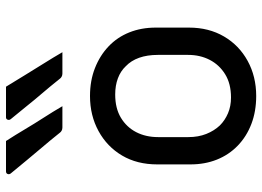

<svg xmlns="http://www.w3.org/2000/svg" viewBox="-137 -726 874 640"><g transform="rotate(-90 300.0 -406.0)"><path d="M150 -823Q170 -792 189 -760Q208 -728 228 -697Q248 -666 266 -635Q249 -635 232 -635Q215 -635 195 -635Q189 -635 184.5 -637.5Q180 -640 178 -643Q150 -678 128.5 -703Q107 -728 87 -752.5Q67 -777 42 -807Q38 -812 40 -817.5Q42 -823 49 -823Q68 -823 83 -823Q98 -823 114.5 -823Q131 -823 150 -823ZM331 -823Q350 -792 369.5 -760Q389 -728 408.5 -697Q428 -666 446 -635Q430 -635 412.5 -635Q395 -635 375 -635Q369 -635 364.5 -637.5Q360 -640 358 -643Q330 -678 308.5 -703Q287 -728 267.5 -752.5Q248 -777 223 -807Q219 -812 221 -817.5Q223 -823 229 -823Q248 -823 263 -823Q278 -823 294.5 -823Q311 -823 331 -823ZM300 -543Q351 -543 393 -526.5Q435 -510 465.5 -481Q496 -452 512 -412Q528 -372 528 -324V-213Q528 -147 498.5 -96.5Q469 -46 417 -17.5Q365 11 300 11Q249 11 207 -5Q165 -21 134.5 -50.5Q104 -80 88 -120Q72 -160 72 -208V-319Q72 -386 101.5 -436Q131 -486 183 -514.5Q235 -543 300 -543ZM305 -459Q259 -459 227.5 -440Q196 -421 179.5 -389Q163 -357 163 -316V-215Q163 -182 173.5 -155.5Q184 -129 202 -110Q219 -93 242.5 -83Q266 -73 295 -73Q341 -73 372.5 -92.5Q404 -112 420.5 -144Q437 -176 437 -216V-317Q437 -352 427.5 -379Q418 -406 399 -424Q383 -441 359 -450Q335 -459 305 -459Z"/></g></svg>

Font: RecMonoLinear Nerd Font Mono
Style: Regular
Weight: 400
Monospace: yes
Version: Version 1.085; ttfautohint (v1.8.4.7-5d5b);Nerd Fonts 3.2.1